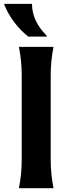

<svg xmlns="http://www.w3.org/2000/svg" viewBox="-20 -982 363 1002"><path d="M2.4 -961.9H147Q147 -872.1 223.6 -795.9V-791H127.4Q44.9 -856.4 2.4 -957ZM78.6 0Q93.3 -73.2 93.3 -146.5V-590.8Q93.3 -664.1 78.6 -737.3H259.3Q244.6 -664.1 244.6 -590.8V-146.5Q244.6 -73.2 259.3 0Z"/></svg>

Font: Classica
Style: Bold
Weight: 700
Designer: Wojciech Kalinowski "wmk69" (wmk69@o2.pl)
Foundry: Wojciech Kalinowski "wmk69" (wmk69@o2.pl)
Version: Version 2.1.1; 2021-05-14